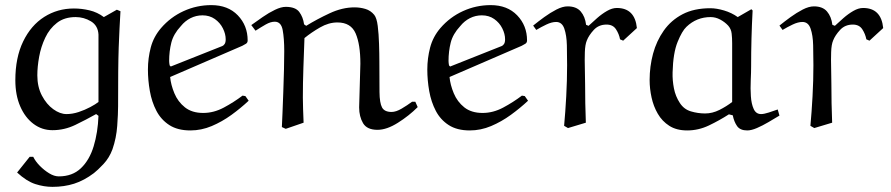

<svg xmlns="http://www.w3.org/2000/svg" viewBox="-20 -498 3484 751"><path d="M356 -51.8Q316.9 -29.8 274.4 -9.3Q231.9 11.2 185.1 11.2Q144 11.2 111.1 -13.4Q78.1 -38.1 59.1 -82Q40 -126 40 -184.1Q40 -272.9 70.6 -335.9Q101.1 -398.9 153.1 -431.9Q205.1 -464.8 269 -464.8Q299.8 -464.8 330.3 -457.5Q360.8 -450.2 386.2 -431.2L437 -460L451.2 -454.1Q449.2 -419.9 447.5 -386.5Q445.8 -353 444.3 -312Q442.9 -271 442.4 -215.6Q441.9 -160.2 441.9 -82Q441.9 -53.2 438.5 -5.6Q435.1 42 419.9 85.9Q407.7 119.1 384.8 143.6Q361.8 168 347.2 179.2Q309.1 208 270 220.5Q231 232.9 185.1 232.9Q151.9 232.9 117.9 221.9Q84 210.9 46.9 176.8L96.2 115.2H109.9Q118.7 133.3 135.7 150.6Q152.8 168 172.4 179.9Q191.9 191.9 210 191.9Q263.2 191.9 296.6 159.9Q330.1 127.9 346.4 74Q362.8 20 365.2 -44.9ZM365.2 -99.1V-362.8Q363.3 -397.9 335.7 -414.6Q308.1 -431.2 275.9 -431.2Q231.9 -431.2 202.9 -408.7Q173.8 -386.2 157 -350.6Q140.1 -314.9 133.1 -275.9Q126 -236.8 126 -203.1Q126 -158.2 144 -124Q162.1 -89.8 188.5 -70.8Q214.8 -51.8 240.2 -51.8Q263.2 -51.8 287.6 -59.8Q312 -67.9 333 -79.1Q354 -90.3 365.2 -99.1Z M927.7 -318.8 645.5 -196.8Q648.4 -166 662.1 -133.1Q675.8 -100.1 703.4 -78.1Q731 -56.2 774.9 -56.2Q815.9 -56.2 855.2 -77.1Q894.5 -98.1 928.7 -124L939.9 -122.1L952.6 -104Q921.9 -75.2 885.3 -48.6Q848.6 -22 808.1 -4.9Q767.6 12.2 724.6 12.2Q674.8 12.2 642.3 -8.8Q609.9 -29.8 591.8 -64.5Q573.7 -99.1 566.2 -141.6Q558.6 -184.1 558.6 -226.1Q558.6 -270 569.6 -312Q580.6 -354 609.9 -388.2Q647 -431.2 698.2 -454.6Q749.5 -478 806.6 -478Q871.6 -478 910.2 -438Q948.7 -397.9 948.7 -339.8Q948.7 -331.1 942.1 -326.9Q935.5 -322.8 927.7 -318.8ZM687.5 -396Q658.7 -365.2 650.1 -331.1Q641.6 -296.9 641.6 -259.8Q641.6 -255.9 642.1 -251.5Q642.6 -247.1 643.6 -242.2L647.9 -237.8L849.6 -317.9Q854.5 -319.8 858.6 -325.9Q862.8 -332 862.8 -344.2Q862.8 -365.2 851.8 -387.2Q840.8 -409.2 820.3 -423.6Q799.8 -438 772 -438Q747.1 -438 725.3 -427Q703.6 -416 687.5 -396Z M1167.5 -18.1 1097.7 5.9 1082.5 -1Q1083.5 -20 1085 -57.1Q1086.4 -94.2 1088.1 -138.7Q1089.8 -183.1 1090.8 -225.6Q1091.8 -268.1 1091.8 -297.9Q1091.8 -347.7 1085.7 -380.4Q1079.6 -413.1 1054.7 -413.1Q1038.6 -413.1 1020 -402.6Q1001.5 -392.1 979.5 -377.9L962.9 -399.9Q983.9 -415 1007.8 -431.6Q1031.7 -448.2 1055.7 -459.7Q1079.6 -471.2 1097.7 -471.2Q1135.7 -471.2 1150.6 -451.2Q1165.5 -431.2 1169.4 -402.8L1177.7 -397Q1219.7 -422.9 1269.3 -446Q1318.8 -469.2 1366.7 -469.2Q1388.7 -469.2 1409.2 -463.1Q1429.7 -457 1443.8 -439.9Q1453.6 -427.7 1457.5 -396.5Q1461.4 -365.2 1462.6 -326.7Q1463.9 -288.1 1463.9 -255.9Q1463.9 -180.7 1464.4 -137.9Q1464.8 -95.2 1474.4 -77.6Q1483.9 -60.1 1511.7 -60.1Q1528.8 -60.1 1550.8 -73Q1572.8 -85.9 1591.8 -100.1H1604.5L1613.8 -79.1Q1579.6 -44.9 1536.1 -17.6Q1492.7 9.8 1456.5 9.8Q1415.5 9.8 1400.1 -16.1Q1384.8 -42 1384.8 -78.1L1389.6 -249Q1389.6 -324.2 1371.1 -367.2Q1352.5 -410.2 1299.8 -410.2Q1265.6 -410.2 1231.7 -390.6Q1197.8 -371.1 1170.9 -349.1Q1168.9 -294.9 1166.7 -232.9Q1164.6 -170.9 1164.6 -116.2Q1164.6 -95.2 1165.5 -71.5Q1166.5 -47.9 1167.5 -18.1Z M2020.5 -318.8 1738.3 -196.8Q1741.2 -166 1754.9 -133.1Q1768.6 -100.1 1796.1 -78.1Q1823.7 -56.2 1867.7 -56.2Q1908.7 -56.2 1948 -77.1Q1987.3 -98.1 2021.5 -124L2032.7 -122.1L2045.4 -104Q2014.6 -75.2 1978 -48.6Q1941.4 -22 1900.9 -4.9Q1860.4 12.2 1817.4 12.2Q1767.6 12.2 1735.1 -8.8Q1702.6 -29.8 1684.6 -64.5Q1666.5 -99.1 1658.9 -141.6Q1651.4 -184.1 1651.4 -226.1Q1651.4 -270 1662.4 -312Q1673.3 -354 1702.6 -388.2Q1739.7 -431.2 1791 -454.6Q1842.3 -478 1899.4 -478Q1964.4 -478 2002.9 -438Q2041.5 -397.9 2041.5 -339.8Q2041.5 -331.1 2034.9 -326.9Q2028.3 -322.8 2020.5 -318.8ZM1780.3 -396Q1751.5 -365.2 1742.9 -331.1Q1734.4 -296.9 1734.4 -259.8Q1734.4 -255.9 1734.9 -251.5Q1735.4 -247.1 1736.3 -242.2L1740.7 -237.8L1942.4 -317.9Q1947.3 -319.8 1951.4 -325.9Q1955.6 -332 1955.6 -344.2Q1955.6 -365.2 1944.6 -387.2Q1933.6 -409.2 1913.1 -423.6Q1892.6 -438 1864.7 -438Q1839.8 -438 1818.1 -427Q1796.4 -416 1780.3 -396Z M2417.5 -338.9 2405.3 -344.2Q2401.4 -365.2 2389.4 -383.5Q2377.4 -401.9 2352.5 -401.9Q2321.8 -401.9 2302.5 -380.9Q2283.2 -359.9 2275.4 -339.8Q2268.6 -323.7 2267.6 -293.9Q2266.6 -264.2 2267.6 -230.5Q2268.6 -196.8 2268.6 -169.9Q2268.6 -94.7 2271.5 -18.1L2201.7 2.9L2186.5 -5.9Q2191.4 -59.1 2194.8 -121.1Q2198.2 -183.1 2198.2 -243.2Q2198.2 -282.2 2197.3 -321Q2196.3 -359.9 2187.3 -386Q2178.2 -412.1 2155.3 -412.1Q2138.2 -412.1 2117.2 -402.1Q2096.2 -392.1 2077.6 -380.9L2065.4 -397.9Q2085.4 -414.1 2108.9 -431.2Q2132.3 -448.2 2156.5 -460.7Q2180.7 -473.1 2200.2 -473.1Q2234.4 -473.1 2251.5 -453.1Q2268.6 -433.1 2272.5 -400.9L2282.2 -397Q2297.4 -411.1 2315.9 -427.5Q2334.5 -443.8 2354.5 -455.3Q2374.5 -466.8 2392.6 -466.8Q2463.4 -466.8 2471.2 -388.2Z M2865.7 -431.2 2918.9 -461.9 2923.8 -457Q2918 -348.1 2918 -238.8Q2918 -215.8 2916.5 -183.8Q2915 -151.9 2917 -121.8Q2918.9 -91.8 2928 -71.8Q2937 -51.8 2957 -51.8Q2968.3 -51.8 2987.1 -57.9Q3005.9 -64 3022 -69.8L3028.8 -45.9Q3008.8 -33.7 2985.8 -20.3Q2962.9 -6.8 2940.9 2.7Q2918.9 12.2 2902.8 12.2Q2875 12.2 2863 -4.9Q2851.1 -22 2846.2 -46.9L2831.1 -50.8Q2793.9 -26.9 2752.9 -7.3Q2711.9 12.2 2668 12.2Q2626 12.2 2597.9 -5.9Q2569.8 -23.9 2553 -53Q2536.1 -82 2528.6 -116.5Q2521 -150.9 2521 -185.1Q2521 -238.3 2534.4 -288.1Q2547.9 -337.9 2576.4 -378.4Q2605 -418.9 2649.9 -442.4Q2694.8 -465.8 2758.8 -465.8Q2782.7 -465.8 2812.3 -457Q2841.8 -448.2 2865.7 -431.2ZM2843.8 -99.1V-329.1Q2843.8 -349.1 2841.8 -366.9Q2839.8 -384.8 2828.1 -397.9Q2814.9 -412.1 2796.9 -421.6Q2778.8 -431.2 2759.8 -431.2Q2704.6 -431.2 2665 -393.1Q2647.9 -377 2630.4 -334Q2612.8 -291 2610.8 -214.8Q2609.9 -184.1 2616 -152.6Q2622.1 -121.1 2639.2 -95.2Q2655.3 -70.3 2682.6 -62.3Q2710 -54.2 2737.8 -54.2Q2766.6 -54.2 2794.2 -68.1Q2821.8 -82 2843.8 -99.1Z M3380.9 -338.9 3368.7 -344.2Q3364.7 -365.2 3352.8 -383.5Q3340.8 -401.9 3315.9 -401.9Q3285.2 -401.9 3265.9 -380.9Q3246.6 -359.9 3238.8 -339.8Q3231.9 -323.7 3231 -293.9Q3230 -264.2 3231 -230.5Q3231.9 -196.8 3231.9 -169.9Q3231.9 -94.7 3234.9 -18.1L3165 2.9L3149.9 -5.9Q3154.8 -59.1 3158.2 -121.1Q3161.6 -183.1 3161.6 -243.2Q3161.6 -282.2 3160.6 -321Q3159.7 -359.9 3150.6 -386Q3141.6 -412.1 3118.7 -412.1Q3101.6 -412.1 3080.6 -402.1Q3059.6 -392.1 3041 -380.9L3028.8 -397.9Q3048.8 -414.1 3072.3 -431.2Q3095.7 -448.2 3119.9 -460.7Q3144 -473.1 3163.6 -473.1Q3197.8 -473.1 3214.8 -453.1Q3231.9 -433.1 3235.8 -400.9L3245.6 -397Q3260.7 -411.1 3279.3 -427.5Q3297.9 -443.8 3317.9 -455.3Q3337.9 -466.8 3356 -466.8Q3426.8 -466.8 3434.6 -388.2Z"/></svg>

Font: Aref Ruqaa
Style: Regular
Weight: 400
Designer: Abdullah Aref
Version: Version 1.002